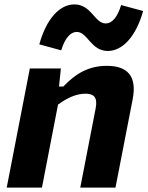

<svg xmlns="http://www.w3.org/2000/svg" viewBox="-20 -852 670 872"><path d="M504.5 0 582.5 -401C603.5 -508.5 557 -553 465 -553C385.5 -553 325.5 -520 267.5 -459H248L256.5 -541H115.5L10.5 0H170.5L243.5 -377C284 -406.5 325.5 -426.5 368 -426.5C404.5 -426.5 424.5 -412 414.5 -360L344.5 0ZM318 -832C250 -832 190 -765 158.5 -650.5L258 -623.5C275.5 -680.5 301 -707 328.5 -707C378 -707 392.5 -620.5 469.5 -620.5C537.5 -620.5 598 -687.5 630 -802L530 -829C513 -771.5 487.5 -745.5 460 -745.5C410 -745.5 395 -832 318 -832Z"/></svg>

Font: Monaspace Neon ExtraBold
Style: Italic
Weight: 800
Italic angle: -11°
Designer: Riley Cran & the Lettermatic Team
Foundry: Lettermatic
Version: Version 1.200 (Monaspace Neon)